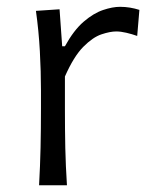

<svg xmlns="http://www.w3.org/2000/svg" viewBox="-20 -549 459 569"><path d="M95.8 0H178.4Q174.7 -57.6 173.5 -110.7Q172.4 -163.8 172.4 -225.9V-322.3Q198.7 -381.9 226.8 -410.2Q255 -438.6 280.6 -447.2Q306.2 -455.8 324.5 -455.8Q337.9 -455.8 354.5 -451.9Q371.1 -448 386.6 -442.5L393.1 -519.7Q379.7 -524 365.3 -526.4Q350.8 -528.8 335.7 -528.8Q313.4 -528.8 285.3 -519.3Q257.1 -509.8 227.8 -484.6Q198.6 -459.5 172.4 -411.9H164.3L156.5 -521.5L86.5 -516.8Q94.8 -457.6 98.1 -397.4Q101.4 -337.3 101.4 -280.7V-228.7Q101.4 -164.6 100.2 -111.1Q99 -57.6 95.8 0Z"/></svg>

Font: Pinar-VF-FD
Style: Regular
Weight: 300
Designer: Amin Abedi
Version: Version 3.0